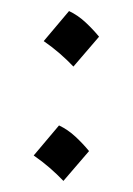

<svg xmlns="http://www.w3.org/2000/svg" viewBox="-44 -614 416 601"><g transform="rotate(5 164.0 -313.5)"><path d="M148.9 -579.1Q177.7 -568.4 203.1 -548.6Q228.5 -528.8 249.5 -507.3L177.7 -407.2Q156.7 -425.8 131.6 -444.1Q106.4 -462.4 78.1 -478.5ZM148.9 -219.7Q177.7 -209 203.1 -189.2Q228.5 -169.4 249.5 -147.9L177.7 -47.9Q156.7 -66.4 131.6 -84.7Q106.4 -103 78.1 -119.1Z"/></g></svg>

Font: Pinar DS4-Medium
Style: Regular
Weight: 500
Designer: Amin Abedi
Version: Version 2.000